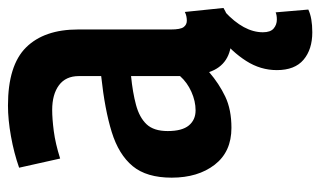

<svg xmlns="http://www.w3.org/2000/svg" viewBox="-181 -410 804 482"><g transform="rotate(-90 221.0 -169.0)"><path d="M16 -140Q16 -203 45 -238Q74 -273 130.5 -290.5Q187 -308 271 -317V-373Q271 -406 248 -423Q225 -440 186 -440Q164 -440 133 -436Q102 -432 64 -420L41 -523Q78 -536 120 -543.5Q162 -551 197 -551Q298 -551 343 -505.5Q388 -460 388 -375V-142Q388 -118 394 -110Q400 -102 410 -102Q415 -102 420.5 -103Q426 -104 432 -107L442 -10Q427 -1 409 4.5Q391 10 367 10Q300 10 281 -46Q252 -21 219.5 -5.5Q187 10 141 10Q81 10 48.5 -32Q16 -74 16 -140ZM133 -150Q133 -114 147 -97Q161 -80 185 -80Q208 -80 231.5 -90.5Q255 -101 271 -119V-242Q230 -238 198.5 -229.5Q167 -221 150 -203Q133 -185 133 -150ZM381 213Q338 213 312 191Q286 169 286 124Q286 83 309 47Q332 11 368 -17L433 -7Q381 41 381 89Q381 108 390.5 116Q400 124 413 124Q424 124 431 121L438 203Q417 213 381 213Z"/></g></svg>

Font: Georama Semi Condensed SemiBold
Style: Regular
Weight: 600
Width: 4
Designer: Jean-Baptiste Levee
Foundry: Production Type
Version: Version 1.000